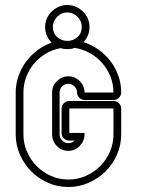

<svg xmlns="http://www.w3.org/2000/svg" viewBox="-20 -739 571 770"><path d="M161 -631Q161 -649 168 -665Q175 -681 187.5 -693Q200 -705 216 -712Q232 -719 250 -719Q268 -719 284 -712Q300 -705 312.5 -693Q325 -681 332 -665Q339 -649 339 -631Q339 -596 315 -570Q347 -560 374.5 -540.5Q402 -521 422.5 -494.5Q443 -468 454.5 -435.5Q466 -403 466 -368Q466 -356 457 -347Q448 -338 435 -338H319Q307 -338 298 -347Q289 -356 289 -368Q289 -382 278.5 -392.5Q268 -403 254 -403Q240 -403 229.5 -393Q219 -383 219 -368V-200Q219 -186 229.5 -175.5Q240 -165 254 -165Q270 -165 279 -175H258Q245 -175 236 -184Q227 -193 227 -206V-304Q227 -316 236 -325Q245 -334 258 -334H435Q448 -334 457 -325Q466 -316 466 -304V-200Q466 -157 449 -118.5Q432 -80 403 -51.5Q374 -23 335.5 -6Q297 11 254 11Q211 11 172.5 -6Q134 -23 105.5 -51.5Q77 -80 60 -118.5Q43 -157 43 -200V-368Q43 -402 54 -433.5Q65 -465 84 -491Q103 -517 129.5 -537Q156 -557 187 -568Q161 -594 161 -631ZM250 -542Q234 -542 223 -546Q191 -540 164 -524Q137 -508 117 -484.5Q97 -461 85.5 -431Q74 -401 74 -368V-200Q74 -163 88.5 -130Q103 -97 127.5 -72.5Q152 -48 184.5 -33.5Q217 -19 254 -19Q291 -19 324 -33.5Q357 -48 381.5 -72.5Q406 -97 420.5 -130Q435 -163 435 -200V-304H258V-206H319V-200Q319 -174 300 -154Q281 -134 254 -134Q227 -134 208 -153.5Q189 -173 189 -200V-368Q189 -395 208.5 -414Q228 -433 254 -433Q280 -433 299.5 -414Q319 -395 319 -368H435Q435 -402 423 -432Q411 -462 390 -486Q369 -510 340.5 -526Q312 -542 279 -547Q272 -544 265 -543Q258 -542 250 -542ZM192 -631Q192 -606 209 -590.5Q226 -575 251 -575Q274 -575 291 -590.5Q308 -606 308 -631Q308 -654 291 -671.5Q274 -689 250 -689Q226 -689 209 -671.5Q192 -654 192 -631Z"/></svg>

Font: Lichte PostBus
Style: Regular
Weight: 400
Designer: Peter Wiegel
Version: Version 1.001